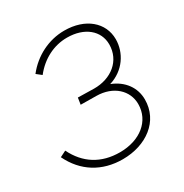

<svg xmlns="http://www.w3.org/2000/svg" viewBox="-166 -838 936 978"><g transform="rotate(-30 302.0 -349.5)"><path d="M278 9C417 9 527 -72 527 -199C527 -269 485 -327 413 -355C502 -382 552 -460 552 -539C552 -637 470 -708 346 -708C254 -708 167 -664 109 -590L138 -567C190 -633 262 -670 340 -670C443 -670 510 -613 510 -533C510 -437 431 -375 330 -376L236 -378L230 -339L322 -338C421 -337 486 -275 486 -196C486 -96 401 -29 283 -29C173 -29 92 -80 45 -176L9 -158C61 -50 156 9 278 9Z"/></g></svg>

Font: Fixel Display 20240404 ExLight
Style: Italic
Weight: 200
Italic angle: -10°
Designer: AlfaBravo + MacPaw
Foundry: Kyrylo Tkachov, Marchela Mozhyna, Serhii Makarenko, Maria Weinstein, Zakhar Kryvoshyya
Version: Version 1.211;Glyphs 3.2 (3225)